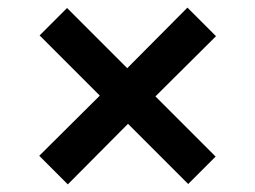

<svg xmlns="http://www.w3.org/2000/svg" viewBox="-20 -595 670 504"><path d="M316 -270 158 -111 83 -186 242 -344 84 -502 156 -574 314 -416 472 -575 547 -500 388 -342 546 -184 474 -112Z"/></svg>

Font: Overpass Light
Style: Bold
Weight: 600
Designer: Delve Withrington, Thomas Jockin
Foundry: Delve Fonts
Version: Version 3.000;DELV;Overpass